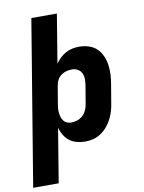

<svg xmlns="http://www.w3.org/2000/svg" viewBox="-116 -804 817 1089"><g transform="rotate(-10 292.5 -260.0)"><path d="M-15 215 142 -735H289L243 -455Q255 -472 270.5 -486.5Q286 -501 304 -510.5Q322 -520 341.5 -524Q361 -528 380 -528Q409 -528 435.5 -519.5Q462 -511 481 -493Q500 -475 511 -450Q522 -425 526 -397.5Q530 -370 528.5 -341.5Q527 -313 522 -285L505 -185Q502 -162 495.5 -139Q489 -116 478 -94Q467 -72 451 -52.5Q435 -33 414 -18.5Q393 -4 369.5 2Q346 8 323 8Q298 8 274.5 2Q251 -4 232.5 -18Q214 -32 202 -52Q190 -72 183 -95L132 215ZM262 -112Q280 -112 298 -118Q316 -124 330 -137.5Q344 -151 351.5 -169Q359 -187 361 -204L378 -304Q381 -323 381 -341Q381 -359 374 -374.5Q367 -390 352 -399Q337 -408 319 -408Q303 -408 286.5 -404Q270 -400 255.5 -389.5Q241 -379 233 -363.5Q225 -348 223 -332L206 -232Q204 -219 202.5 -205.5Q201 -192 202.5 -179Q204 -166 207.5 -154Q211 -142 218.5 -132Q226 -122 237.5 -117Q249 -112 262 -112Z"/></g></svg>

Font: Iosevka Aile Heavy Oblique
Style: Regular
Weight: 900
Italic angle: -9°
Designer: Belleve Invis
Foundry: Belleve Invis
Version: Version 31.1.0; ttfautohint (v1.8.4)